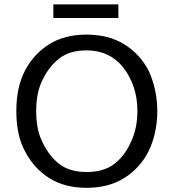

<svg xmlns="http://www.w3.org/2000/svg" viewBox="-20 -854 798 882"><path d="M55 0ZM662.5 -530Q702.5 -442.5 702.5 -343.8Q702.5 -242.5 662.5 -158.8Q622.5 -81.2 550.6 -36.2Q478.8 8.8 377.5 8.8Q276.2 8.8 205.6 -36.2Q135 -81.2 95 -158.8Q55 -231.2 55 -343.8Q55 -453.8 95 -530Q135 -606.2 205.6 -650.6Q276.2 -695 377.5 -695Q478.8 -695 550.6 -650.6Q622.5 -606.2 662.5 -530ZM581.2 -201.2Q611.2 -263.8 611.2 -343.8Q611.2 -422.5 581.2 -486.2Q517.5 -622.5 377.5 -622.5Q300 -622.5 252.5 -585.6Q205 -548.8 175 -486.2Q146.2 -428.8 146.2 -343.8Q146.2 -257.5 175 -201.2Q205 -137.5 252.5 -100.6Q300 -63.8 377.5 -63.8Q456.2 -63.8 504.4 -100.6Q552.5 -137.5 581.2 -201.2ZM523.8 -771.2H225V-833.8H523.8Z"/></svg>

Font: Cambay
Style: Regular
Weight: 400
Designer: Pooja Saxena
Foundry: Pooja Saxena
Version: Version 1.181;PS 001.181;hotconv 1.0.70;makeotf.lib2.5.58329